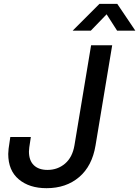

<svg xmlns="http://www.w3.org/2000/svg" viewBox="-20 -961 718 991"><path d="M220.2 10.3Q131.3 10.3 76.9 -35.4Q22.5 -81.1 22.5 -166.5Q22.5 -176.8 24.4 -193.6Q26.4 -210.4 33.2 -253.9H139.2Q132.8 -213.4 131.1 -200Q129.4 -186.5 129.4 -179.2Q129.4 -132.8 154.5 -108.4Q179.7 -84 225.1 -84Q277.8 -84 315.9 -116.7Q354 -149.4 364.3 -210.9L450.2 -727.5H559.1L473.1 -210.4Q455.6 -104 388.4 -46.9Q321.3 10.3 220.2 10.3ZM448.7 -802.7H355.5V-803.2L493.2 -940.9H585.4L678.2 -803.2V-802.7H584.5L530.3 -887.2Z"/></svg>

Font: Inter Display Medium
Style: Italic
Weight: 500
Italic angle: -9.39999°
Designer: Rasmus Andersson
Foundry: rsms
Version: Version 4.000;git-a52131595